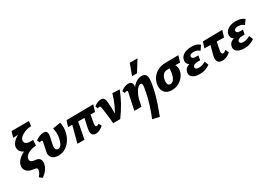

<svg xmlns="http://www.w3.org/2000/svg" viewBox="15 -1763 4336 3104"><g transform="rotate(-30 2183.0 -211.0)"><path d="M243 197 190 156Q209 138 224 114.5Q239 91 245 63Q250 39 244 27Q238 15 224 10Q210 5 187 3Q135 -1 96.5 -22Q58 -43 41 -78.5Q24 -114 34 -159Q42 -197 70 -232Q98 -267 143 -296.5Q188 -326 248 -348Q308 -370 379 -380L326 -308H295Q239 -307 201.5 -320.5Q164 -334 142.5 -357.5Q121 -381 114.5 -409.5Q108 -438 114 -467Q122 -502 151.5 -536Q181 -570 227 -597.5Q273 -625 332.5 -643Q392 -661 460 -666L497 -622Q453 -620 412.5 -609Q372 -598 339.5 -580Q307 -562 286.5 -540.5Q266 -519 261 -496Q257 -475 262.5 -459.5Q268 -444 281.5 -433Q295 -422 315 -417Q335 -412 361 -412H414L408 -310Q349 -307 302.5 -290.5Q256 -274 228 -248.5Q200 -223 193 -191Q188 -169 195.5 -152.5Q203 -136 223 -126.5Q243 -117 274 -114Q304 -112 326 -104Q348 -96 361 -80Q374 -64 378 -40Q382 -16 375 17Q367 55 348 87.5Q329 120 302.5 146.5Q276 173 243 197ZM152 -602 184 -711H508L497 -622Z M644 13Q565 13 527 -29.5Q489 -72 504 -144L537 -302Q540 -313 539 -320Q538 -327 534 -330Q530 -333 522 -333Q515 -333 505.5 -330.5Q496 -328 487 -323L464 -373Q498 -400 539.5 -416Q581 -432 616 -432Q647 -432 662.5 -419Q678 -406 681.5 -382.5Q685 -359 678 -325L647 -179Q637 -132 651 -107.5Q665 -83 696 -83Q719 -83 737 -99.5Q755 -116 768.5 -148Q782 -180 792 -227Q803 -274 800 -321.5Q797 -369 787 -411L932 -435Q941 -396 942.5 -353Q944 -310 934 -262Q918 -185 877.5 -122.5Q837 -60 778 -23.5Q719 13 644 13Z M1347 8Q1314 8 1293.5 -7Q1273 -22 1268 -54.5Q1263 -87 1275 -141L1334 -412H1441L1397 -156Q1395 -145 1394.5 -129.5Q1394 -114 1399 -103Q1404 -92 1418 -92Q1425 -92 1436 -96Q1447 -100 1462 -110L1489 -57Q1469 -39 1444.5 -24Q1420 -9 1395 -0.5Q1370 8 1347 8ZM1003 0 1112 -412H1214L1135 0ZM1506 -303 1006 -309 1042 -419 1544 -425Z M1670 0Q1667 -43 1662.5 -87Q1658 -131 1653 -171.5Q1648 -212 1642.5 -246.5Q1637 -281 1633 -306Q1630 -326 1626 -333Q1622 -340 1610 -340Q1601 -340 1592.5 -337.5Q1584 -335 1576 -330L1556 -376Q1585 -402 1619.5 -417Q1654 -432 1686 -432Q1716 -432 1732.5 -419Q1749 -406 1756 -383Q1763 -360 1765 -330Q1770 -279 1771 -231Q1772 -183 1772 -134.5Q1772 -86 1769 -33L1722 -40Q1787 -137 1831 -234Q1875 -331 1901 -427L2035 -420Q1995 -315 1937.5 -210Q1880 -105 1802 0Z M2247 261Q2273 198 2292 145Q2311 92 2325.5 44Q2340 -4 2352.5 -52Q2365 -100 2377 -154Q2391 -220 2395.5 -258Q2400 -296 2393 -312.5Q2386 -329 2368 -329Q2347 -329 2324 -309Q2301 -289 2279.5 -254.5Q2258 -220 2241.5 -175.5Q2225 -131 2215 -81L2154 -94Q2180 -185 2215 -249Q2250 -313 2288.5 -353.5Q2327 -394 2366 -413Q2405 -432 2440 -432Q2493 -432 2516.5 -406.5Q2540 -381 2540 -324.5Q2540 -268 2519 -174Q2506 -109 2486.5 -39Q2467 31 2440 111.5Q2413 192 2375 289ZM2066 0 2133 -313Q2135 -320 2134.5 -326Q2134 -332 2130.5 -336Q2127 -340 2117 -340Q2108 -340 2097.5 -336Q2087 -332 2078 -327L2058 -373Q2089 -400 2126 -416Q2163 -432 2198 -432Q2232 -432 2249.5 -417.5Q2267 -403 2270.5 -377Q2274 -351 2266 -315L2199 0ZM2315 -505 2390 -711H2535L2407 -505Z M2765 14Q2701 14 2660 -13.5Q2619 -41 2604 -90Q2589 -139 2601 -200Q2614 -260 2651 -310Q2688 -360 2749 -390.5Q2810 -421 2893 -422L3133 -425L3096 -306Q3035 -309 2979.5 -310.5Q2924 -312 2868 -312Q2831 -312 2805.5 -298.5Q2780 -285 2765.5 -260Q2751 -235 2743 -199Q2732 -144 2743.5 -113.5Q2755 -83 2790 -83Q2816 -83 2836.5 -101Q2857 -119 2871 -149.5Q2885 -180 2892 -217Q2895 -227 2897 -244.5Q2899 -262 2900.5 -281.5Q2902 -301 2903 -318Q2904 -335 2902 -341L2971 -363Q2987 -341 3003.5 -316.5Q3020 -292 3027.5 -261Q3035 -230 3026 -186Q3019 -151 2996.5 -115Q2974 -79 2939.5 -50Q2905 -21 2860.5 -3.5Q2816 14 2765 14Z M3282 14Q3226 14 3185.5 -2Q3145 -18 3126.5 -49.5Q3108 -81 3120 -125Q3134 -180 3192 -203.5Q3250 -227 3329 -227L3323 -183Q3275 -183 3236 -199.5Q3197 -216 3179 -247Q3161 -278 3173 -322Q3182 -359 3210 -384.5Q3238 -410 3281 -424Q3324 -438 3378 -438Q3428 -438 3468 -426Q3508 -414 3535 -388L3478 -306Q3464 -323 3435.5 -335.5Q3407 -348 3368 -348Q3335 -348 3317 -338Q3299 -328 3294 -310Q3291 -295 3298.5 -283.5Q3306 -272 3322.5 -266Q3339 -260 3363 -260H3412L3396 -177H3348Q3308 -177 3285 -164Q3262 -151 3258 -132Q3254 -109 3270.5 -96Q3287 -83 3322 -83Q3358 -83 3388 -93.5Q3418 -104 3448 -121L3477 -48Q3436 -20 3390 -3Q3344 14 3282 14Z M3707 9Q3667 9 3645.5 -6.5Q3624 -22 3617 -45.5Q3610 -69 3612 -94.5Q3614 -120 3620 -140L3692 -412H3800L3752 -164Q3750 -153 3748.5 -135Q3747 -117 3752 -102.5Q3757 -88 3774 -88Q3786 -88 3802 -96Q3818 -104 3835 -117L3862 -56Q3831 -29 3793 -10Q3755 9 3707 9ZM3552 -309 3587 -419 3952 -425 3915 -303Z M4113 14Q4057 14 4016.5 -2Q3976 -18 3957.5 -49.5Q3939 -81 3951 -125Q3965 -180 4023 -203.5Q4081 -227 4160 -227L4154 -183Q4106 -183 4067 -199.5Q4028 -216 4010 -247Q3992 -278 4004 -322Q4013 -359 4041 -384.5Q4069 -410 4112 -424Q4155 -438 4209 -438Q4259 -438 4299 -426Q4339 -414 4366 -388L4309 -306Q4295 -323 4266.5 -335.5Q4238 -348 4199 -348Q4166 -348 4148 -338Q4130 -328 4125 -310Q4122 -295 4129.5 -283.5Q4137 -272 4153.5 -266Q4170 -260 4194 -260H4243L4227 -177H4179Q4139 -177 4116 -164Q4093 -151 4089 -132Q4085 -109 4101.5 -96Q4118 -83 4153 -83Q4189 -83 4219 -93.5Q4249 -104 4279 -121L4308 -48Q4267 -20 4221 -3Q4175 14 4113 14Z"/></g></svg>

Font: Ysabeau Office ExtraBold
Style: Italic
Weight: 800
Italic angle: -12°
Designer: Christian Thalmann (Catharsis Fonts)
Version: Version 2.001;gftools[0.9.30]; featfreeze: tnum,lnum,ss02